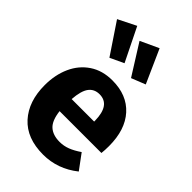

<svg xmlns="http://www.w3.org/2000/svg" viewBox="-257 -956 1068 1068"><g transform="rotate(45 277.0 -421.5)"><path d="M522 -219H193Q201 -152 231 -125Q261 -98 314 -98Q346 -98 376 -109.5Q406 -121 441 -145L506 -57Q413 17 299 17Q170 17 101 -59Q32 -135 32 -263Q32 -344 61 -408.5Q90 -473 146 -510.5Q202 -548 280 -548Q395 -548 460 -476Q525 -404 525 -276Q525 -243 522 -219ZM370 -321Q368 -443 284 -443Q243 -443 220.5 -413Q198 -383 193 -314H370ZM260 -663 179 -625 57 -807 163 -860ZM427 -663 344 -630 231 -810 339 -860Z"/></g></svg>

Font: FiraGOUPP
Style: Bold
Weight: 700
Designer: bBox Type
Foundry: bBox Type GmbH
Version: Version 1.001